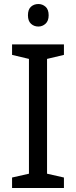

<svg xmlns="http://www.w3.org/2000/svg" viewBox="-20 -935 379 955"><path d="M298 0H40V-52L124 -71V-642L40 -662V-714H298V-662L214 -642V-71L298 -52ZM171 -915Q191 -915 206.5 -901.5Q222 -888 222 -859Q222 -831 206.5 -817Q191 -803 171 -803Q149 -803 134 -817Q119 -831 119 -859Q119 -888 134 -901.5Q149 -915 171 -915Z"/></svg>

Font: Noto Sans Sogdian
Style: Regular
Weight: 400
Designer: Monotype Design Team
Foundry: Monotype Imaging Inc.
Version: Version 2.002; ttfautohint (v1.8.4.7-5d5b)